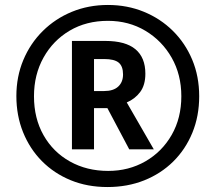

<svg xmlns="http://www.w3.org/2000/svg" viewBox="-20 -744 870 774"><path d="M413 10Q332 10 265 -17.5Q198 -45 149 -94.5Q100 -144 73 -211Q46 -278 46 -357Q46 -435 74 -502Q102 -569 152.5 -619Q203 -669 270 -696.5Q337 -724 415 -724Q493 -724 560 -696.5Q627 -669 677 -619.5Q727 -570 755 -503Q783 -436 783 -356Q783 -276 755.5 -209Q728 -142 678.5 -93Q629 -44 561.5 -17Q494 10 413 10ZM416 -55Q499 -55 566 -93.5Q633 -132 672 -200Q711 -268 711 -356Q711 -443 672 -511.5Q633 -580 566 -620Q499 -660 415 -660Q328 -660 261 -620.5Q194 -581 155.5 -512Q117 -443 117 -356Q117 -267 155.5 -199Q194 -131 262 -93Q330 -55 416 -55ZM270 -142V-579H404Q486 -579 526 -545.5Q566 -512 566 -447Q566 -401 545 -373Q524 -345 491 -331L600 -142H501L413 -308H359V-142ZM400 -377Q437 -377 456.5 -395Q476 -413 476 -444Q476 -477 458.5 -491.5Q441 -506 400 -506H359V-377Z"/></svg>

Font: Noto Sans SemiCondensed
Style: Bold Italic
Weight: 700
Width: 4
Italic angle: -12°
Designer: Monotype Design Team
Foundry: Monotype Imaging Inc.
Version: Version 2.013; ttfautohint (v1.8.4.7-5d5b)